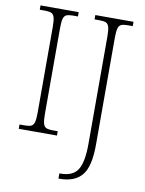

<svg xmlns="http://www.w3.org/2000/svg" viewBox="-101 -784 824 1094"><g transform="rotate(10 310.5 -237.0)"><path d="M43 0V-25H73Q97 -25 110 -30.5Q123 -36 128 -54Q133 -72 133 -109V-605Q133 -642 128 -660Q123 -678 110 -683.5Q97 -689 73 -689H43V-714H264V-689H235Q211 -689 198 -683.5Q185 -678 180 -660Q175 -642 175 -605V-109Q175 -72 180 -54Q185 -36 198 -30.5Q211 -25 235 -25H264V0ZM315 240V210H321Q393 210 421 165.5Q449 121 449 15V-606Q449 -642 444 -660Q439 -678 426.5 -683.5Q414 -689 390 -689H360V-714H581V-689H552Q528 -689 515 -683.5Q502 -678 497 -660Q492 -642 492 -605V14Q492 140 450 190Q408 240 321 240Z"/></g></svg>

Font: Noto Serif Tamil SemiCondensed ExtraLight
Style: Italic
Weight: 200
Width: 4
Italic angle: -12°
Designer: Indian Type Foundry, Tom Grace, and the Monotype Design Team
Foundry: Monotype Imaging Inc.
Version: Version 2.003; ttfautohint (v1.8.4.7-5d5b)